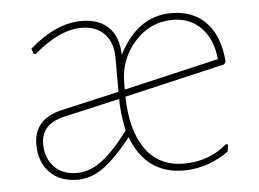

<svg xmlns="http://www.w3.org/2000/svg" viewBox="-41 -507 757 562"><g transform="rotate(-5 338.0 -226.0)"><path d="M610 -39Q549 5 478 5Q367 5 325 -106Q278 -47 242.5 -21.5Q207 4 167 5Q114 5 84 -26Q54 -57 54 -108Q54 -183 136 -202L307 -241V-340Q307 -386 282.5 -411.5Q258 -437 215 -437Q150 -437 75 -372L69 -374L64 -389Q142 -457 217 -457Q269 -457 297 -428.5Q325 -400 326 -348Q381 -457 481 -457Q546 -457 584 -416Q622 -375 627 -301L622 -294L326 -225Q328 -125 367.5 -70Q407 -15 480 -15Q554 -15 607 -61L613 -59ZM326 -266V-246L605 -311Q600 -369 567 -403Q534 -437 483 -437Q417 -437 371.5 -386Q326 -335 326 -266ZM74 -108Q74 -67 98.5 -41Q123 -15 166 -15Q203 -15 238 -41Q273 -67 318 -126Q307 -179 307 -220L141 -182Q74 -166 74 -108Z"/></g></svg>

Font: Alegreya Sans Thin
Style: Regular
Weight: 100
Designer: Juan Pablo del Peral
Foundry: Huerta Tipografica
Version: Version 2.007